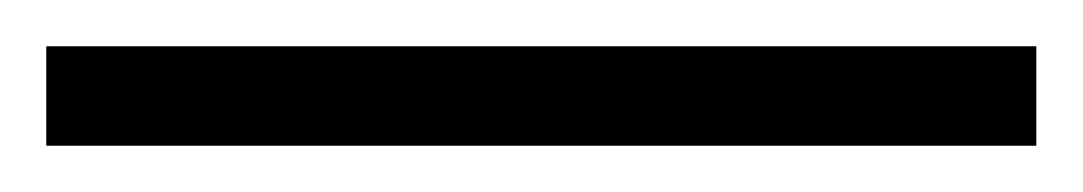

<svg xmlns="http://www.w3.org/2000/svg" viewBox="-24 -823 468 83"><path d="M-4 -760V-803H424V-760Z"/></svg>

Font: Noto Serif Tamil SemiCondensed ExtraLight
Style: Italic
Weight: 200
Width: 4
Italic angle: -12°
Designer: Indian Type Foundry, Tom Grace, and the Monotype Design Team
Foundry: Monotype Imaging Inc.
Version: Version 2.003; ttfautohint (v1.8.4.7-5d5b)